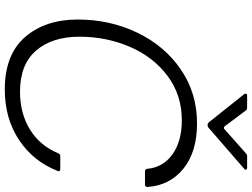

<svg xmlns="http://www.w3.org/2000/svg" viewBox="-142 -874 1027 782"><g transform="rotate(90 371.0 -483.5)"><path d="M60 -287Q60 -418 113.5 -529.5Q167 -641 263.5 -707Q360 -773 483 -773Q599 -773 667.5 -717.5Q736 -662 742 -571Q742 -561 732 -561H679Q669 -561 668 -571Q662 -635 609 -673Q556 -711 470 -711Q368 -711 290.5 -653.5Q213 -596 171.5 -500Q130 -404 130 -294Q130 -183 186.5 -117.5Q243 -52 354 -52Q442 -52 508 -92.5Q574 -133 605 -208Q608 -216 616 -216H669Q674 -216 676.5 -213Q679 -210 677 -206Q638 -106 550.5 -48Q463 10 345 10Q203 10 131.5 -72.5Q60 -155 60 -287ZM478 -822 364 -965Q362 -967 362 -971Q362 -977 370 -977H418Q427 -977 431 -971L494 -887Q500 -878 508 -886L605 -972Q610 -977 617 -977H663Q670 -977 671.5 -973Q673 -969 668 -965L502 -821Q497 -816 490 -816Q483 -816 478 -822Z"/></g></svg>

Font: Open Sauce Two Light Italic
Style: Regular
Weight: 300
Italic angle: -10°
Designer: Alfredo Marco Pradil
Foundry: Creative Sauce Fz LLC
Version: Version 1.477